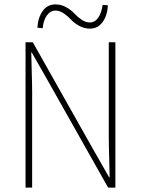

<svg xmlns="http://www.w3.org/2000/svg" viewBox="-20 -852 640 872"><path d="M96 0V-660H129L403 -174L476 -46H478Q478 -68 476 -132Q474 -196 474 -231V-660H504V0H471L197 -486L124 -614H122Q122 -591 124 -529.5Q126 -468 126 -433V0ZM388 -722Q362 -722 339 -735Q316 -748 302.5 -763Q289 -778 270 -791Q251 -804 232 -804Q209 -804 193 -782Q177 -760 174 -724L150 -726Q152 -771 173.5 -801.5Q195 -832 232 -832Q258 -832 281 -819Q304 -806 317.5 -791Q331 -776 350 -763Q369 -750 388 -750Q411 -750 426 -771.5Q441 -793 446 -830L470 -828Q468 -783 446.5 -752.5Q425 -722 388 -722Z"/></svg>

Font: TypoPRO Source Code Pro
Style: Regular
Weight: 200
Monospace: yes
Designer: Paul D. Hunt, Teo Tuominen
Foundry: Adobe Systems Incorporated
Version: Version 2.010;PS 1.0;hotconv 1.0.84;makeotf.lib2.5.63406